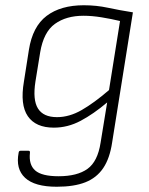

<svg xmlns="http://www.w3.org/2000/svg" viewBox="-20 -514 566 731"><path d="M299 -494Q347 -494 391 -484.5Q435 -475 486 -467L407 28Q398 89 373 126Q348 163 305 180Q262 197 196 197Q112 197 75.5 163Q39 129 51 67Q52 60 58 60H89Q95 60 94 68Q89 113 114 135Q139 157 203 157Q274 157 313 129Q352 101 363 29L388 -124Q336 -80 287 -54Q238 -28 185 -28Q116 -28 86 -71.5Q56 -115 71 -203L90 -324Q104 -413 157.5 -453.5Q211 -494 299 -494ZM197 -68Q244 -68 291 -95Q338 -122 395 -171L437 -434Q404 -442 367 -448Q330 -454 298 -454Q232 -454 189 -423Q146 -392 133 -315L115 -204Q104 -134 124.5 -101Q145 -68 197 -68Z"/></svg>

Font: Sofia Sans ExtraLight
Style: Italic
Weight: 250
Italic angle: -9°
Version: Version 4.100-B